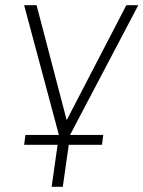

<svg xmlns="http://www.w3.org/2000/svg" viewBox="-20 -520 553 740"><path d="M78 0H207L73 -500H121L237 -57L467 -500H513L250 0H378L373 38H245L222 200H179L202 38H73Z"/></svg>

Font: Retni Sans Light
Style: Italic
Weight: 300
Italic angle: -8°
Designer: Vitaly Kuzmin
Foundry: ParaType Ltd.
Version: Version 1.00;June 10, 2019;FontCreator 11.5.0.2425 64-bit; t